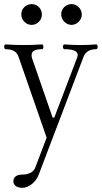

<svg xmlns="http://www.w3.org/2000/svg" viewBox="-46 -631 488 921"><path d="M18.1 238.8Q18.1 223.6 29.1 215.1Q40 206.5 59.6 206.5Q84 206.5 100.6 197.8Q117.2 189 123.5 171.9L177.7 29.3L42.5 -359.9Q30.3 -395 -19 -395Q-22.5 -395 -24.2 -398.4Q-25.9 -401.9 -25.9 -406.7Q-25.9 -411.1 -24.2 -414.6Q-22.5 -418 -19 -418Q24.9 -415 68.4 -415Q112.3 -415 155.3 -418Q158.7 -418 160.4 -414.6Q162.1 -411.1 162.1 -406.7Q162.1 -401.9 160.4 -398.4Q158.7 -395 155.3 -395Q105.5 -395 105.5 -367.2Q105.5 -359.4 106.9 -354L206.5 -66.9H214.4L323.7 -354Q326.7 -361.3 326.7 -367.2Q326.7 -395 262.7 -395Q259.8 -395 257.8 -398.4Q255.9 -401.9 255.9 -406.7Q255.9 -411.1 257.8 -414.6Q259.8 -418 262.7 -418Q300.8 -415 339.4 -415Q377.4 -415 415.5 -418Q418.5 -418 420.4 -414.6Q422.4 -411.1 422.4 -406.7Q422.4 -401.9 420.4 -398.4Q418.5 -395 415.5 -395Q368.7 -395 354.5 -357.9L139.6 207Q129.4 233.9 106.7 252Q84 270 61 270Q41.5 270 29.8 261.5Q18.1 252.9 18.1 238.8ZM56.2 -562.5Q56.2 -582.5 70.6 -596.9Q85 -611.3 105.5 -611.3Q126.5 -611.3 140.6 -596.9Q154.8 -582.5 154.8 -560.5Q154.8 -541 140.4 -526.4Q126 -511.7 105.5 -511.7Q85.9 -511.7 71 -526.6Q56.2 -541.5 56.2 -562.5ZM296.9 -611.3Q316.9 -611.3 331.5 -596.7Q346.2 -582 346.2 -560.5Q346.2 -541.5 331.5 -526.6Q316.9 -511.7 296.9 -511.7Q284.7 -511.7 273.2 -518.6Q261.7 -525.4 254.6 -537.1Q247.6 -548.8 247.6 -562.5Q247.6 -582.5 262 -596.9Q276.4 -611.3 296.9 -611.3Z"/></svg>

Font: JuniusX Light
Style: Regular
Weight: 300
Designer: Peter S. Baker
Foundry: Briery Creek Software
Version: Version 1.008